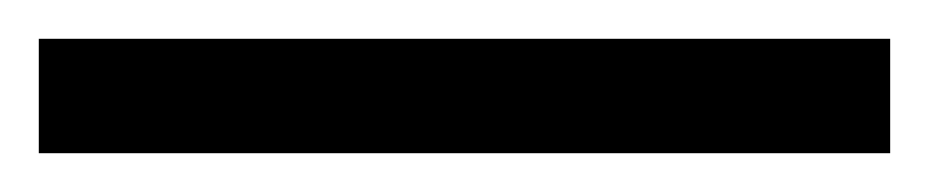

<svg xmlns="http://www.w3.org/2000/svg" viewBox="-25 -839 479 99"><path d="M-5 -760V-819H434V-760Z"/></svg>

Font: Noto Serif Thai SemiCondensed ExtraBold
Style: Regular
Weight: 800
Width: 4
Designer: Monotype Design Team
Foundry: Monotype Imaging Inc.
Version: Version 2.002; ttfautohint (v1.8.4.7-5d5b)